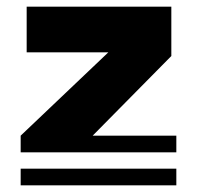

<svg xmlns="http://www.w3.org/2000/svg" viewBox="-20 -556 593 576"><path d="M258 -149H509V-99H42V-149L305 -399H60V-536H494V-388ZM42 0V-50H509V0Z"/></svg>

Font: Balans
Style: Regular
Weight: 400
Designer: Thomas Breure
Foundry: Thomas Breure
Version: Version 2.001